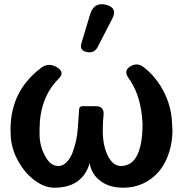

<svg xmlns="http://www.w3.org/2000/svg" viewBox="-20 -862 850 893"><path d="M553 11Q488 11 448 -20Q406 -50 397 -103Q363 11 233 11Q187 11 143 -22Q99 -53 68 -107Q39 -155 31 -214Q30 -218 30 -226L29 -260Q29 -440 172 -547Q207 -573 247 -548Q266 -535 266.5 -522.5Q267 -510 251 -494Q164 -406 164 -259V-238Q164 -179 194 -129Q217 -90 252 -90Q272 -90 289 -107Q307 -125 317 -151Q322 -164 326 -178Q330 -192 334 -208Q337 -224 339 -238Q341 -252 342 -266L344 -297L347 -337L348 -353Q348 -368 364 -368H426Q463 -368 462 -331Q461 -315 459 -295L458 -253Q458 -179 486 -129Q509 -90 542 -90Q643 -90 643 -288L640 -324Q629 -429 576 -502Q555 -532 584 -552Q617 -573 646 -551Q692 -517 727 -462Q772 -388 779 -308L782 -256Q782 -185 755 -123Q728 -61 675 -25Q621 11 553 11ZM384 -620Q348 -627 359 -662L400 -798Q418 -853 473 -840Q529 -825 502 -775L434 -643Q418 -613 384 -620Z"/></svg>

Font: MaokenZhuyuanTi
Style: Regular
Weight: 400
Designer: Fontworks Inc & LongZhuTi team: ZERO子、时光羊、荆南、频凡、刘鹏、Little White Dog、帆影Magmeta、奈白不弍、白日月球、ChaoTawei、雨三（排名不分先后）
Version: Version 1.000; 20230222